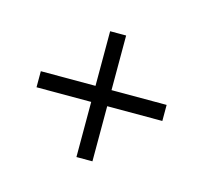

<svg xmlns="http://www.w3.org/2000/svg" viewBox="-49 -359 346 328"><g transform="rotate(15 124.0 -195.0)"><path d="M110 -180.8H13.3V-209.2H110V-305.8H138.3V-209.2H235.8V-180.8H138.3V-83.3H110Z"/></g></svg>

Font: Sirivennela
Style: Regular
Weight: 400
Designer: Appaji Ambarisha Darbha
Foundry: Appaji Ambarisha Darbha
Version: Version 1.00; ttfautohint (v1.8.4.7-5d5b)